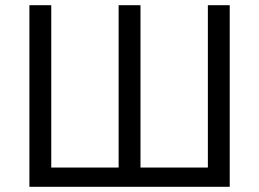

<svg xmlns="http://www.w3.org/2000/svg" viewBox="-20 -718 996 738"><path d="M93 0V-698H177V-74H436V-698H520V-74H779V-698H863V0Z"/></svg>

Font: IBM Plex Sans Var
Style: Regular
Weight: 400
Designer: Mike Abbink, Paul van der Laan, Pieter van Rosmalen
Foundry: Bold Monday
Version: Version 3.000